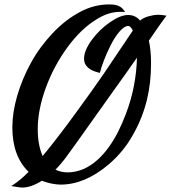

<svg xmlns="http://www.w3.org/2000/svg" viewBox="-20 -739 765 859"><path d="M228 20C242.7 5.4 258.8 -13.2 275.9 -36.1C278.3 -39.1 293 -59.6 320.8 -98.1L379.9 -181.2C395 -202.1 427.2 -248 477.5 -318.4C527.8 -388.2 565.9 -442.4 592.8 -481C591.8 -439.9 587.4 -397.9 579.1 -355C575.7 -335.9 570.8 -315.9 564.9 -294.9C553.2 -252.4 532.7 -198.7 509.3 -151.4C460.4 -54.2 383.8 32.2 282.2 32.2C263.2 32.2 245.1 28.3 228 20ZM41 95.2C44.9 95.7 56.2 97.7 60.1 98.1C69.3 99.6 75.7 100.1 80.1 100.1C106 100.1 135.3 89.8 167 69.8C198.2 81.1 226.6 86.9 252 86.9C323.7 86.9 395.5 56.6 466.8 -3.9C510.7 -41.5 547.4 -85.9 576.2 -138.2C634.3 -241.7 655.8 -344.7 655.8 -456.1C655.8 -495.6 652.3 -529.3 646 -557.1C686 -615.2 710.9 -650.9 721.2 -664.1L725.1 -668.9L717.8 -669.9C708 -671.9 698.2 -672.9 688 -672.9C674.8 -672.9 660.2 -670.4 644 -666C627.9 -661.1 615.2 -654.8 606.9 -647C592.8 -663.6 574.7 -671.9 553.2 -671.9C530.3 -671.9 503.4 -661.1 472.2 -639.6C440.9 -618.2 413.6 -591.8 390.6 -560.5C367.7 -528.8 356 -501 356 -476.1C356 -445.3 377.9 -424.8 421.9 -414.1L426.8 -413.1L428.2 -417C430.7 -429.2 436 -446.3 444.8 -468.3C453.1 -490.2 463.4 -513.2 475.1 -536.6C486.8 -560.1 500 -580.6 514.6 -597.7C529.3 -614.7 542.5 -623 554.2 -623C561.5 -623 570.3 -611.3 574.2 -602.1C520 -521 476.1 -456.1 442.9 -407.2C409.2 -358.4 367.2 -299.3 316.4 -230C265.6 -160.2 217.3 -97.2 170.9 -41C156.2 -73.7 148.9 -113.8 148.9 -161.1C148.9 -218.3 160.6 -279.3 184.6 -345.2C208.5 -410.6 240.7 -471.2 281.7 -527.3C322.8 -583.5 366.7 -625.5 414.1 -653.8C448.7 -675.3 483.4 -686 517.1 -686H540L535.2 -691.9C520 -713.4 499.5 -719.2 467.8 -719.2C424.3 -719.2 381.8 -708.5 340.8 -687C295.9 -663.6 253.9 -631.3 215.3 -590.3C176.3 -548.8 144 -504.9 118.2 -457.5C92.3 -410.2 71.8 -361.3 57.1 -311C42.5 -260.7 35.2 -213.4 35.2 -168.9C35.2 -83.5 59.6 -17.1 107.9 29.8C85.9 52.7 63 71.8 39.1 87.9L29.8 92.8Z"/></svg>

Font: Dancing Script
Style: Regular
Weight: 800
Designer: Pablo Impallari
Foundry: Pablo Impallari
Version: Version 2.001